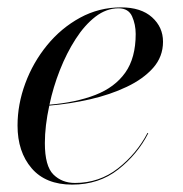

<svg xmlns="http://www.w3.org/2000/svg" viewBox="-20 -490 496 520"><path d="M101.5 -102.5Q101.5 -40 124.8 -17.2Q148 5.5 183 5.5Q249 5.5 299.5 -34Q350 -73.5 379.5 -130L381.5 -129Q352.5 -72 300.2 -31Q248 10 175.5 10Q103.5 10 65.5 -34.5Q27.5 -79 27.5 -150Q27.5 -207.5 48.5 -264.2Q69.5 -321 107.5 -367.5Q145.5 -414 196.8 -442Q248 -470 308 -470Q362 -470 391.8 -443.2Q421.5 -416.5 421.5 -377Q421.5 -336.5 394.8 -306.2Q368 -276 323.2 -254.8Q278.5 -233.5 223.8 -221Q169 -208.5 113.5 -204Q101.5 -149 101.5 -102.5ZM301 -467.5Q268 -467.5 238.5 -444.8Q209 -422 184.8 -384.2Q160.5 -346.5 142.2 -300.2Q124 -254 114 -206.5Q186 -212.5 238.5 -233Q291 -253.5 319.2 -293.2Q347.5 -333 347.5 -398Q347.5 -423.5 337.8 -445.5Q328 -467.5 301 -467.5Z"/></svg>

Font: Bodoni* 72pt
Style: Italic
Weight: 400
Italic angle: -13°
Version: Version 2.3